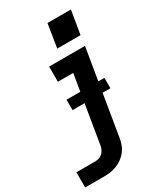

<svg xmlns="http://www.w3.org/2000/svg" viewBox="-252 -843 986 1150"><g transform="rotate(-30 241.0 -268.0)"><path d="M-18 215V110H112Q125 110 138.5 106Q152 102 162.5 92Q173 82 179 69Q185 56 187 43L263 -415H157V-520H405L309 60Q306 82 298 104Q290 126 275.5 145Q261 164 241.5 178Q222 192 200 200.5Q178 209 156 212Q134 215 112 215ZM253 -589 279 -751H441L414 -589ZM148 -224V-296H410V-224Z"/></g></svg>

Font: Iosevka SS04 Extrabold Oblique
Style: Regular
Weight: 800
Italic angle: -9°
Monospace: yes
Designer: Belleve Invis
Foundry: Belleve Invis
Version: Version 19.0.0; ttfautohint (v1.8.4)